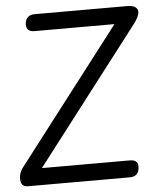

<svg xmlns="http://www.w3.org/2000/svg" viewBox="-53 -787 691 833"><g transform="rotate(-5 292.5 -370.5)"><path d="M19 -81.1 470.2 -668H122.1Q86.9 -668 86.9 -699.2V-704.1Q91.3 -741.2 128.9 -741.2H530.8Q555.2 -741.2 566.7 -733.2Q578.1 -725.1 578.1 -711.9Q577.1 -690.9 553.2 -660.2L102.1 -73.2H484.9Q520 -73.2 520 -44.9V-38.1Q517.1 0 478 0H35.2Q3.9 0 3.9 -33.2V-42Q5.4 -61 19 -81.1Z"/></g></svg>

Font: BPreplay
Style: Italic
Weight: 400
Italic angle: -6°
Designer: Magenta/George Triantafyllakos
Foundry: Magenta/George Triantafyllakos
Version: Version 1.00